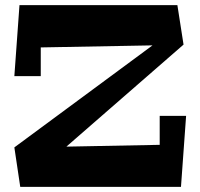

<svg xmlns="http://www.w3.org/2000/svg" viewBox="-20 -733 779 749"><path d="M672 -713H56L36 -436H139V-548L575 -556L36 -158L59 -4H686L706 -281H603V-168L239 -161L696 -559Z"/></svg>

Font: Peralta
Style: Regular
Weight: 400
Designer: Astigmatic (AOETI)
Foundry: Astigmatic (AOETI)
Version: Version 1.000